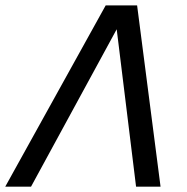

<svg xmlns="http://www.w3.org/2000/svg" viewBox="-67 -696 699 716"><path d="M368.2 -586.9 48.8 0H-47.4L327.1 -675.8H444.3L531.7 0H440.4Z"/></svg>

Font: Cadman
Style: Italic
Weight: 400
Italic angle: -12°
Designer: Paul James MIller
Foundry: High-Logic / Made with FontCreator
Version: Version 2.114;March 28, 2021;FontCreator 13.0.0.2683 64-bit